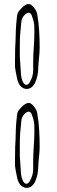

<svg xmlns="http://www.w3.org/2000/svg" viewBox="-20 -841 280 949"><path d="M164 -771Q171 -731 173.5 -689.5Q176 -648 176 -607Q176 -582 173 -556Q170 -530 169 -504Q169 -486 164.5 -465.5Q160 -445 152 -429Q140 -407 121.5 -402.5Q103 -398 87 -410.5Q71 -423 65 -450Q61 -470 57 -490.5Q53 -511 54 -531Q54 -550 54.5 -568.5Q55 -587 55 -606Q57 -635 57.5 -663.5Q58 -692 60 -720Q62 -737 63.5 -755.5Q65 -774 72 -784Q82 -798 96.5 -810Q111 -822 124 -821Q135 -820 148 -803.5Q161 -787 164 -771ZM150 -685Q150 -699 149.5 -712Q149 -725 146 -736Q143 -748 138 -762Q133 -776 124 -778Q114 -780 100 -765.5Q86 -751 85 -728Q78 -667 78 -628Q78 -589 78 -559Q79 -537 81 -514Q83 -491 84 -469Q85 -456 91.5 -440Q98 -424 108 -422Q119 -420 127 -434.5Q135 -449 139 -461Q144 -477 144 -494.5Q144 -512 144 -531Q144 -569 147 -608Q150 -647 150 -685ZM164 -282Q171 -242 173.5 -200.5Q176 -159 176 -118Q176 -93 173 -67Q170 -41 169 -15Q169 3 164.5 23.5Q160 44 152 60Q140 82 121.5 86.5Q103 91 87 78.5Q71 66 65 39Q61 19 57 -1.5Q53 -22 54 -42Q54 -61 54.5 -79.5Q55 -98 55 -117Q57 -146 57.5 -174.5Q58 -203 60 -231Q62 -248 63.5 -266.5Q65 -285 72 -295Q82 -309 96.5 -321Q111 -333 124 -332Q135 -331 148 -314.5Q161 -298 164 -282ZM150 -196Q150 -210 149.5 -223Q149 -236 146 -247Q143 -259 138 -273Q133 -287 124 -289Q114 -291 100 -276.5Q86 -262 85 -239Q78 -178 78 -139Q78 -100 78 -70Q79 -48 81 -25Q83 -2 84 20Q85 33 91.5 49Q98 65 108 67Q119 69 127 54.5Q135 40 139 28Q144 12 144 -5.5Q144 -23 144 -42Q144 -80 147 -119Q150 -158 150 -196Z"/></svg>

Font: Shizuru
Style: Regular
Weight: 400
Version: Version 1.000